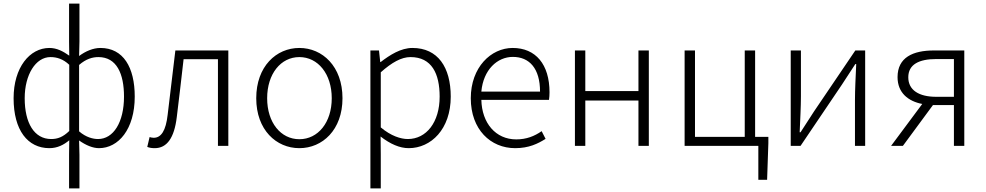

<svg xmlns="http://www.w3.org/2000/svg" viewBox="-20 -815 5509 1073"><path d="M366 238H424V50L422 -30C460 -3 499 13 533 13C642 13 733 -93 733 -275C733 -439 669 -547 541 -547C501 -547 458 -529 422 -502L424 -583V-795H366V-583L367 -504C333 -528 298 -547 256 -547C146 -547 56 -438 56 -266C56 -87 135 13 256 13C301 13 337 -6 367 -31L366 50ZM266 -38C171 -38 118 -128 118 -266C118 -397 179 -496 262 -496C298 -496 333 -485 367 -453V-83C332 -49 302 -38 266 -38ZM528 -38C501 -38 461 -47 422 -81V-452C461 -486 497 -496 530 -496C632 -496 673 -403 673 -275C673 -132 614 -38 528 -38Z M845 13C912 13 954 -43 968 -161C981 -269 994 -376 1006 -484H1198V0H1256V-533H960C946 -413 931 -294 917 -174C907 -85 881 -45 839 -45C830 -45 823 -47 816 -49L803 6C816 11 827 13 845 13Z M1653 13C1782 13 1894 -89 1894 -266C1894 -444 1782 -547 1653 -547C1524 -547 1412 -444 1412 -266C1412 -89 1524 13 1653 13ZM1653 -37C1549 -37 1473 -130 1473 -266C1473 -402 1549 -496 1653 -496C1757 -496 1834 -402 1834 -266C1834 -130 1757 -37 1653 -37Z M2050 238H2108V46L2107 -52C2161 -10 2214 13 2264 13C2389 13 2499 -93 2499 -275C2499 -439 2427 -547 2285 -547C2220 -547 2159 -508 2107 -468H2105L2098 -533H2050ZM2259 -38C2220 -38 2165 -55 2108 -103V-411C2170 -466 2223 -496 2274 -496C2393 -496 2437 -403 2437 -275C2437 -132 2363 -38 2259 -38Z M2859 13C2936 13 2986 -12 3029 -39L3007 -82C2967 -54 2922 -36 2865 -36C2750 -36 2673 -127 2670 -257H3048C3050 -270 3051 -284 3051 -299C3051 -455 2974 -547 2845 -547C2724 -547 2611 -439 2611 -266C2611 -91 2722 13 2859 13ZM2670 -303C2681 -425 2759 -497 2846 -497C2939 -497 2998 -432 2998 -303Z M3193 0H3251V-253H3548V0H3606V-533H3548V-306H3251V-533H3193Z M4200 -50V-533H4142V-50H3864V-533H3806V0H4218V190H4267L4274 -15V-50Z M4399 0H4454L4685 -342C4706 -374 4739 -424 4760 -457H4765C4762 -386 4758 -315 4758 -256V0H4815V-533H4760L4529 -192C4508 -159 4475 -109 4454 -76H4449C4452 -147 4456 -219 4456 -276V-533H4399Z M5311 -274H5212C5116 -274 5056 -311 5056 -383C5056 -455 5116 -485 5212 -485H5311ZM5199 -533C5082 -533 4996 -494 4996 -384C4996 -296 5056 -249 5134 -234L4960 0H5026L5194 -228H5195H5311V0H5369V-533Z"/></svg>

Font: Noto Sans CJK JP Light
Style: Regular
Weight: 300
Designer: Ryoko NISHIZUKA (kana & ideographs); Paul D. Hunt (Latin, Greek & Cyrillic); Wenlong ZHANG (bopomofo); Sandoll Communica
Foundry: Adobe Systems Incorporated
Version: Version 1.004;PS 1.004;hotconv 1.0.82;makeotf.lib2.5.63406